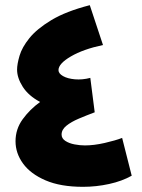

<svg xmlns="http://www.w3.org/2000/svg" viewBox="-20 -716 549 742"><path d="M452 -183 489 -37Q452 -16 402 -5Q352 6 301 6Q214 6 156 -19Q98 -44 69 -84Q40 -124 40 -170Q40 -217 67.5 -255Q95 -293 135 -322Q90 -346 68 -380.5Q46 -415 46 -447Q46 -468 55.5 -500.5Q65 -533 93.5 -568.5Q122 -604 178 -638Q234 -672 327 -696L378 -542Q302 -526 254 -498Q206 -470 206 -445Q206 -432 223.5 -422Q241 -412 269.5 -409.5Q298 -407 329 -415L346 -282Q314 -270 284.5 -257.5Q255 -245 236.5 -230Q218 -215 218 -196Q218 -181 232.5 -171.5Q247 -162 268 -158Q289 -154 308 -154Q343 -154 384.5 -163.5Q426 -173 452 -183Z"/></svg>

Font: Noto Sans Thaana Black
Style: Regular
Weight: 900
Designer: David Williams
Foundry: Google Inc.
Version: Version 3.001; ttfautohint (v1.8.4.7-5d5b)